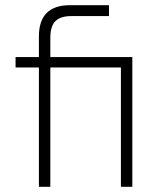

<svg xmlns="http://www.w3.org/2000/svg" viewBox="-20 -720 625 740"><path d="M446 -460H174V0H130V-460H40V-500H130V-580Q130 -700 250 -700H400V-658H255Q213 -658 193.5 -638.5Q174 -619 174 -575V-500H490V0H446Z"/></svg>

Font: PT Root UI Web Light
Style: Regular
Weight: 300
Designer: Vitaly Kuzmin
Foundry: ParaType Ltd.
Version: Version 1.000W